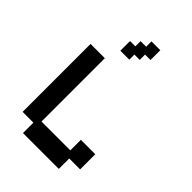

<svg xmlns="http://www.w3.org/2000/svg" viewBox="-262 -1004 1121 1121"><g transform="rotate(45 298.5 -443.5)"><path d="M150 11V-75H61V-636H179V-113H417V-200H536V-75H446V11ZM212 -731V-811H256V-854H302V-898H375V-817H330V-773H286V-731Z"/></g></svg>

Font: Pixelify Sans SemiBold
Style: Regular
Weight: 600
Designer: Stefie Justprince
Foundry: Typecalism Foundryline
Version: Version 1.000